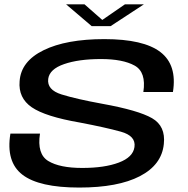

<svg xmlns="http://www.w3.org/2000/svg" viewBox="-20 -862 866 886"><path d="M403 -741.5H490.5L644 -842H556.5L452 -770L370 -842H285ZM345.5 3.5Q524.5 3.5 625.5 -49Q726.5 -101.5 736 -197.5Q745 -280 681.8 -316.5Q618.5 -353 452.5 -383Q332 -405 264 -426.2Q196 -447.5 202.5 -498Q208.5 -543 275.8 -566.2Q343 -589.5 446 -589.5Q546.5 -589.5 601 -559.5Q655.5 -529.5 641.5 -437.5H778Q798 -562 720.2 -621.8Q642.5 -681.5 461.5 -681.5Q285.5 -681.5 181 -630.2Q76.5 -579 70.5 -487Q64 -410 126.5 -367Q189 -324 348.5 -296.5Q466.5 -274 537.2 -254.5Q608 -235 600.5 -183.5Q594 -136.5 528.2 -111.8Q462.5 -87 359.5 -87Q255.5 -87 202.8 -119Q150 -151 164.5 -245.5H28Q6.5 -115 83.5 -55.8Q160.5 3.5 345.5 3.5Z"/></svg>

Font: Anybody Expanded Medium
Style: Italic
Weight: 500
Width: 7
Italic angle: -10°
Version: Version 1.113;gftools[0.9.25]